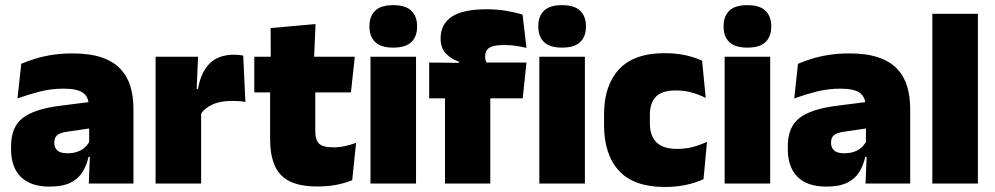

<svg xmlns="http://www.w3.org/2000/svg" viewBox="-20 -713 3866 746"><path d="M325 0 330 -126 326.5 -130.5V-283.5L325 -301.5Q325 -336 302.8 -352.2Q280.5 -368.5 227 -368.5Q178.5 -368.5 133.8 -357Q89 -345.5 48 -330.5L62.5 -465Q87.5 -476 118 -485.2Q148.5 -494.5 184.5 -500Q220.5 -505.5 261 -505.5Q329.5 -505.5 375.2 -489.8Q421 -474 448 -445.2Q475 -416.5 486.8 -377Q498.5 -337.5 498.5 -290V0ZM172.5 12Q98.5 12 60.8 -25.8Q23 -63.5 23 -133V-145.5Q23 -219.5 68.2 -254.5Q113.5 -289.5 213 -302L338.5 -318L349 -217L242.5 -201.5Q213.5 -197.5 202.2 -187.8Q191 -178 191 -159V-157Q191 -139.5 202.8 -128.5Q214.5 -117.5 242 -117.5Q265 -117.5 281.8 -123.8Q298.5 -130 309.8 -140.5Q321 -151 327.5 -163.5L352.5 -103.5H324Q316.5 -70 300.2 -44Q284 -18 253.5 -3Q223 12 172.5 12Z M759 -267.5 708 -367.5H749.5Q759.5 -430 793.5 -465.2Q827.5 -500.5 891 -500.5Q900.5 -500.5 908.8 -499.5Q917 -498.5 925 -497L933.5 -317Q923.5 -319 909.8 -320Q896 -321 883 -321Q836 -321 805 -306.8Q774 -292.5 759 -267.5ZM584.5 0V-492.5H749.5L742.5 -329.5H761.5V0Z M1213 11.5Q1144.5 11.5 1104.2 -9.2Q1064 -30 1046.8 -71Q1029.5 -112 1029.5 -172V-436H1205V-202Q1205 -170 1219.5 -155.2Q1234 -140.5 1276.5 -140.5Q1299.5 -140.5 1322.2 -145.8Q1345 -151 1363.5 -158L1348.5 -13Q1322.5 -2 1288.5 4.8Q1254.5 11.5 1213 11.5ZM968 -354V-492.5H1358.5L1343.5 -354ZM1032 -480.5 1031.5 -604 1206 -619.5 1200 -480.5Z M1419.5 0V-492.5H1596.5V0ZM1508 -528Q1459.5 -528 1437.5 -549.8Q1415.5 -571.5 1415.5 -608.5V-612.5Q1415.5 -649.5 1437.5 -671.2Q1459.5 -693 1508 -693Q1556 -693 1578.2 -671.2Q1600.5 -649.5 1600.5 -612.5V-608.5Q1600.5 -571 1578.2 -549.5Q1556 -528 1508 -528Z M1870 -677Q1911.5 -677 1948 -670.8Q1984.5 -664.5 2010.5 -656L2025.5 -527Q2006.5 -531.5 1985 -534.8Q1963.5 -538 1938.5 -538Q1908.5 -538 1892.5 -532.5Q1876.5 -527 1870.8 -517Q1865 -507 1865 -493.5V-492.5Q1865 -482.5 1868.2 -475Q1871.5 -467.5 1876.5 -460.5L1763 -456.5V-473.5Q1733.5 -483 1712.8 -504.8Q1692 -526.5 1692 -562.5V-565Q1692 -619 1735.2 -648Q1778.5 -677 1870 -677ZM1709 0V-420.5H1885V0ZM1647.5 -331V-470L1787 -468.5L1853 -470H2025.5L2011 -331ZM2075.5 0V-492.5H2252.5V0ZM2164 -528Q2115.5 -528 2093.5 -549.8Q2071.5 -571.5 2071.5 -608.5V-612.5Q2071.5 -649.5 2093.5 -671.2Q2115.5 -693 2164 -693Q2212 -693 2234.2 -671.2Q2256.5 -649.5 2256.5 -612.5V-608.5Q2256.5 -571 2234.2 -549.5Q2212 -528 2164 -528Z M2563.5 13.5Q2443 13.5 2385 -49.5Q2327 -112.5 2327 -227V-269.5Q2327 -380.5 2385 -443.5Q2443 -506.5 2563 -506.5Q2592.5 -506.5 2619 -502.8Q2645.5 -499 2668 -492.2Q2690.5 -485.5 2708 -477L2722 -332.5Q2697.5 -345 2669 -353.2Q2640.5 -361.5 2605.5 -361.5Q2551.5 -361.5 2528.2 -337Q2505 -312.5 2505 -266.5V-234Q2505 -186 2530.5 -160.2Q2556 -134.5 2610.5 -134.5Q2644.5 -134.5 2672.2 -142Q2700 -149.5 2727 -162L2713.5 -17Q2686 -3.5 2647 5Q2608 13.5 2563.5 13.5Z M2795.5 0V-492.5H2972.5V0ZM2884 -528Q2835.5 -528 2813.5 -549.8Q2791.5 -571.5 2791.5 -608.5V-612.5Q2791.5 -649.5 2813.5 -671.2Q2835.5 -693 2884 -693Q2932 -693 2954.2 -671.2Q2976.5 -649.5 2976.5 -612.5V-608.5Q2976.5 -571 2954.2 -549.5Q2932 -528 2884 -528Z M3343 0 3348 -126 3344.5 -130.5V-283.5L3343 -301.5Q3343 -336 3320.8 -352.2Q3298.5 -368.5 3245 -368.5Q3196.5 -368.5 3151.8 -357Q3107 -345.5 3066 -330.5L3080.5 -465Q3105.5 -476 3136 -485.2Q3166.5 -494.5 3202.5 -500Q3238.5 -505.5 3279 -505.5Q3347.5 -505.5 3393.2 -489.8Q3439 -474 3466 -445.2Q3493 -416.5 3504.8 -377Q3516.5 -337.5 3516.5 -290V0ZM3190.5 12Q3116.5 12 3078.8 -25.8Q3041 -63.5 3041 -133V-145.5Q3041 -219.5 3086.2 -254.5Q3131.5 -289.5 3231 -302L3356.5 -318L3367 -217L3260.5 -201.5Q3231.5 -197.5 3220.2 -187.8Q3209 -178 3209 -159V-157Q3209 -139.5 3220.8 -128.5Q3232.5 -117.5 3260 -117.5Q3283 -117.5 3299.8 -123.8Q3316.5 -130 3327.8 -140.5Q3339 -151 3345.5 -163.5L3370.5 -103.5H3342Q3334.5 -70 3318.2 -44Q3302 -18 3271.5 -3Q3241 12 3190.5 12Z M3602.5 0V-659.5H3779.5V0Z"/></svg>

Font: Anek Gujarati ExtraBold
Style: Regular
Weight: 800
Version: Version 1.003